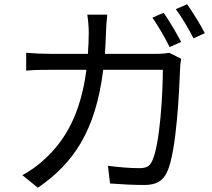

<svg xmlns="http://www.w3.org/2000/svg" viewBox="-20 -855 995 902"><path d="M85 -32 158 27C325 -88 429 -239 465 -527H745C745 -420 732 -174 694 -97C683 -73 665 -65 636 -65C594 -65 541 -69 487 -76L497 7C549 11 607 14 658 14C713 14 745 -4 765 -47C810 -143 822 -434 826 -530C826 -543 828 -562 831 -579L775 -607C758 -604 738 -602 711 -602H473C475 -635 477 -669 478 -705C479 -729 481 -764 484 -786H390C394 -763 397 -726 397 -703C397 -668 395 -634 393 -602H217C179 -602 138 -604 103 -607V-523C138 -527 179 -527 218 -527H386C359 -321 287 -195 188 -106C158 -77 117 -49 85 -32ZM696 -772C723 -734 757 -674 777 -634L831 -658C810 -698 774 -759 749 -795ZM806 -812C834 -775 867 -718 889 -675L942 -699C924 -736 885 -798 859 -835Z"/></svg>

Font: GenEiGothic-pro-Regular
Style: Regular
Weight: 400
Designer: Ryoko NISHIZUKA (kana & ideographs); Paul D. Hunt (Latin, Greek & Cyrillic); Wenlong ZHANG (bopomofo); Sandoll Communica
Foundry: Adobe Systems Incorporated; o_tamon
Version: Version 1.000.140830